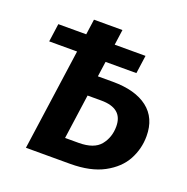

<svg xmlns="http://www.w3.org/2000/svg" viewBox="-124 -808 901 925"><g transform="rotate(20 326.0 -346.0)"><path d="M633 -251Q633 -186 602.5 -129.5Q572 -73 504.5 -36.5Q437 0 332 0H106L179 -520H36L49 -613H192L203 -692H349L338 -613H496L483 -520H325L314 -442H390Q506 -442 569.5 -393Q633 -344 633 -251ZM480 -245Q480 -338 369 -338H299L267 -109H336Q415 -109 447.5 -149Q480 -189 480 -245Z"/></g></svg>

Font: Fira Sans SemiBold
Style: Italic
Weight: 600
Italic angle: -8°
Designer: bBox Type GmbH & Carrois Corporate GbR & Edenspiekermann AG
Foundry: bBox Type GmbH & Carrois Corporate GbR & Edenspiekermann AG
Version: Version 4.301